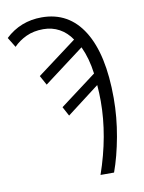

<svg xmlns="http://www.w3.org/2000/svg" viewBox="-83 -780 629 838"><g transform="rotate(-10 231.0 -361.0)"><path d="M351 -317Q351 -353 348 -389L204 -279L182 -320L343 -441Q334 -510 309 -563L131 -429L108 -471L283 -602Q261 -635 229 -652.5Q197 -670 158 -670Q115 -670 82 -654.5Q49 -639 26 -615L-1 -659Q66 -722 160 -722Q280 -722 344.5 -618.5Q409 -515 409 -321Q409 -236 393.5 -151Q378 -66 354 0H294Q351 -164 351 -317Z"/></g></svg>

Font: Noto Sans Display Light Narrow
Style: Regular
Weight: 300
Width: 4
Designer: Monotype Design team
Foundry: Monotype Imaging Inc.
Version: Version 1.000